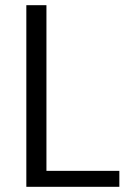

<svg xmlns="http://www.w3.org/2000/svg" viewBox="-20 -720 540 740"><path d="M81.5 0V-700H159V-61.5H440V0Z"/></svg>

Font: Trispace Thin Light
Style: Regular
Weight: 300
Version: Version 1.210